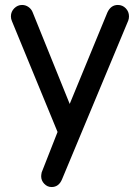

<svg xmlns="http://www.w3.org/2000/svg" viewBox="-20 -524 564 774"><path d="M146 187Q146 181 148 171L212 8L28 -439Q24 -448 24 -458Q24 -477 37.5 -490.5Q51 -504 69 -504Q83 -504 94.5 -496Q106 -488 111 -476L261 -105L413 -474Q427 -504 455 -504Q474 -504 487 -490.5Q500 -477 500 -458Q500 -449 497 -441L230 199Q217 230 188 230Q171 230 158.5 217Q146 204 146 187Z"/></svg>

Font: 寒蝉全圆体
Style: Regular
Weight: 400
Designer: Warren2060
      Designed by Motoya company      

      [Varela Round]
      Joe Prince(Latin component); Avraham Cornf
Foundry: ChillType
Version: Version 3.200